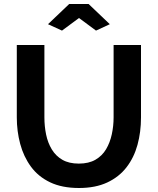

<svg xmlns="http://www.w3.org/2000/svg" viewBox="-20 -935 790 960"><path d="M64 -348V-710H202V-348Q202 -304 210.5 -262.5Q219 -221 239 -188Q259 -155 292 -136Q325 -117 374 -117Q424 -117 457.5 -136.5Q491 -156 510.5 -189Q530 -222 539 -263.5Q548 -305 548 -348V-710H685V-348Q685 -275 667.5 -211Q650 -147 612.5 -98.5Q575 -50 516 -22.5Q457 5 375 5Q290 5 230.5 -23.5Q171 -52 134.5 -102Q98 -152 81 -215.5Q64 -279 64 -348ZM220 -814 326 -915H423L529 -814L460 -782L375 -845L290 -782Z"/></svg>

Font: YasnoRaleway
Style: Bold
Weight: 700
Designer: Matt McInerney, Pablo Impallari, Rodrigo Fuenzalida
Foundry: Matt McInerney, Pablo Impallari, Rodrigo Fuenzalida
Version: Version 4.026